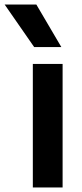

<svg xmlns="http://www.w3.org/2000/svg" viewBox="-80 -828 362 848"><path d="M65 0V-545.5H196.5V0ZM71 -620 -59.5 -808H80.5L191 -620Z"/></svg>

Font: Encode Sans SmBold
Style: Regular
Weight: 600
Designer: Multiple Designers
Foundry: Impallari Type
Version: Version 3.002; ttfautohint (v1.8.3) -l 8 -r 50 -G 200 -x 14 